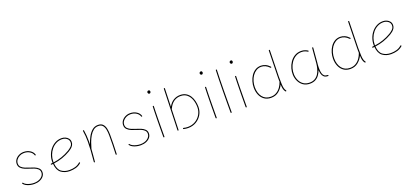

<svg xmlns="http://www.w3.org/2000/svg" viewBox="34 -1770 6048 2828"><g transform="rotate(-20 3058.5 -356.0)"><path d="M409.2 -390.1Q401.4 -388.2 398.9 -395.5Q387.2 -433.1 349.1 -457Q311 -481 259.8 -481Q221.7 -481 190.2 -464.8Q158.7 -448.7 140.1 -422.4Q121.6 -396 121.6 -364.7Q121.6 -330.1 144.3 -308.3Q167 -286.6 200.7 -273.2Q234.4 -259.8 267.1 -250Q300.3 -240.2 335.9 -225.8Q371.6 -211.4 396.2 -187.3Q420.9 -163.1 420.9 -124.5Q420.9 -87.9 398.2 -59.6Q375.5 -31.2 336.9 -15.1Q298.3 1 250.5 1Q217.8 1 184.3 -6.8Q150.9 -14.6 124 -29.5Q97.2 -44.4 83.5 -64.5Q79.1 -70.8 85.4 -75.2Q92.3 -80.1 97.2 -73.2Q108.9 -55.7 134 -42.7Q159.2 -29.8 190.2 -22.7Q221.2 -15.6 250.5 -15.6Q318.4 -15.6 361.3 -47.6Q404.3 -79.6 404.3 -124.5Q404.3 -157.7 382.1 -178.5Q359.9 -199.2 326.9 -212.2Q293.9 -225.1 262.2 -234.4Q228 -244.6 191.4 -259.5Q154.8 -274.4 129.9 -299.6Q105 -324.7 105 -364.7Q105 -401.9 126.2 -431.9Q147.5 -461.9 182.9 -479.7Q218.3 -497.6 259.8 -497.6Q314.9 -497.6 357.9 -471.2Q400.9 -444.8 414.6 -400.4Q417.5 -392.1 409.2 -390.1Z M985.4 -57.6Q948.2 -24.4 902.1 -11.7Q856 1 808.1 1Q727.5 1 672.1 -41Q616.7 -83 608.4 -182.6Q596.2 -181.6 584 -180.7Q576.2 -179.7 575.2 -188.5Q574.2 -196.3 583 -197.3Q595.2 -198.2 607.4 -199.2Q606.9 -207 606.9 -214.8Q606.9 -268.1 624.8 -318.4Q642.6 -368.7 675.5 -408.9Q708.5 -449.2 753.7 -473.1Q798.8 -497.1 853.5 -497.1Q884.8 -497.1 912.8 -484.9Q940.9 -472.7 959 -449.5Q977.1 -426.3 977.1 -393.1Q977.1 -363.3 962.6 -341.1Q948.2 -318.8 928 -302.7Q907.7 -286.6 889.6 -275.9Q766.6 -203.1 624.5 -184.6Q631.8 -90.8 682.1 -53.2Q732.4 -15.6 808.1 -15.6Q854.5 -15.6 897.5 -27.8Q940.4 -40 973.6 -70.3Q980.5 -76.2 985.8 -69.8Q991.7 -63 985.4 -57.6ZM853.5 -480.5Q803.7 -480.5 761.5 -458.3Q719.2 -436 688.5 -398.2Q657.7 -360.4 640.6 -313Q623.5 -265.6 623.5 -214.8Q623.5 -208 623.5 -201.2Q761.7 -219.7 880.9 -290.5Q908.2 -306.6 934.3 -331.5Q960.4 -356.4 960.4 -393.1Q960.4 -433.1 928 -456.8Q895.5 -480.5 853.5 -480.5Z M1182.6 -4.9Q1192.4 -109.4 1197.3 -183.8Q1202.1 -258.3 1202.1 -315.9Q1202.1 -364.3 1199 -405Q1195.8 -445.8 1189 -487.3Q1187.5 -494.6 1195.3 -496.6Q1204.6 -498.5 1205.6 -490.2Q1212.4 -448.2 1215.8 -406.5Q1219.2 -364.7 1219.2 -315.9Q1219.2 -293 1218.3 -268.1Q1236.8 -323.7 1264.4 -376.2Q1292 -428.7 1331.3 -462.6Q1370.6 -496.6 1424.3 -496.6Q1475.6 -496.6 1501.7 -468Q1527.8 -439.5 1536.9 -393.8Q1545.9 -348.1 1545.9 -297.4Q1545.9 -223.1 1544.7 -152.1Q1543.5 -81.1 1539.6 0.5Q1539.6 8.3 1531.2 8.3Q1522.9 8.3 1522.9 -0.5Q1526.9 -82 1528.1 -152.6Q1529.3 -223.1 1529.3 -297.4Q1529.3 -342.8 1521.7 -384.5Q1514.2 -426.3 1491.7 -453.1Q1469.2 -480 1424.3 -480Q1380.4 -480 1346.9 -453.4Q1313.5 -426.8 1288.6 -384.3Q1263.7 -341.8 1245.8 -292.7Q1228 -243.7 1215.8 -198.7L1215.3 -197.3Q1212.4 -156.2 1208.5 -108.2Q1204.6 -60.1 1199.2 -2.9Q1198.2 5.4 1189.9 4.4Q1182.1 3.4 1182.6 -4.9Z M2077.6 -390.1Q2069.8 -388.2 2067.4 -395.5Q2055.7 -433.1 2017.6 -457Q1979.5 -481 1928.2 -481Q1890.1 -481 1858.6 -464.8Q1827.1 -448.7 1808.6 -422.4Q1790 -396 1790 -364.7Q1790 -330.1 1812.7 -308.3Q1835.4 -286.6 1869.1 -273.2Q1902.8 -259.8 1935.5 -250Q1968.8 -240.2 2004.4 -225.8Q2040 -211.4 2064.7 -187.3Q2089.4 -163.1 2089.4 -124.5Q2089.4 -87.9 2066.7 -59.6Q2043.9 -31.2 2005.4 -15.1Q1966.8 1 1918.9 1Q1886.2 1 1852.8 -6.8Q1819.3 -14.6 1792.5 -29.5Q1765.6 -44.4 1752 -64.5Q1747.6 -70.8 1753.9 -75.2Q1760.7 -80.1 1765.6 -73.2Q1777.3 -55.7 1802.5 -42.7Q1827.6 -29.8 1858.6 -22.7Q1889.6 -15.6 1918.9 -15.6Q1986.8 -15.6 2029.8 -47.6Q2072.8 -79.6 2072.8 -124.5Q2072.8 -157.7 2050.5 -178.5Q2028.3 -199.2 1995.4 -212.2Q1962.4 -225.1 1930.7 -234.4Q1896.5 -244.6 1859.9 -259.5Q1823.2 -274.4 1798.3 -299.6Q1773.4 -324.7 1773.4 -364.7Q1773.4 -401.9 1794.7 -431.9Q1815.9 -461.9 1851.3 -479.7Q1886.7 -497.6 1928.2 -497.6Q1983.4 -497.6 2026.4 -471.2Q2069.3 -444.8 2083 -400.4Q2085.9 -392.1 2077.6 -390.1Z M2273.9 -694.8Q2273.9 -704.6 2281 -712.2Q2288.1 -719.7 2300.3 -719.7Q2311 -719.7 2315.9 -712.2Q2320.8 -704.6 2320.8 -698.2Q2320.8 -686 2314.5 -678Q2308.1 -669.9 2297.9 -669.9Q2285.6 -669.9 2279.8 -679.2Q2273.9 -688.5 2273.9 -694.8ZM2286.6 -482.4Q2294.4 -482.4 2294.4 -473.6Q2293 -439.5 2291.7 -390.9Q2290.5 -342.3 2289.8 -287.4Q2289.1 -232.4 2288.6 -178Q2288.1 -123.5 2287.8 -77.1Q2287.6 -30.8 2287.6 0Q2287.6 8.3 2278.8 8.3Q2270.5 8.3 2270.5 0Q2270.5 -30.8 2270.8 -77.1Q2271 -123.5 2271.5 -178Q2272 -232.4 2272.9 -287.6Q2273.9 -342.8 2275.1 -391.4Q2276.4 -439.9 2277.8 -474.6Q2277.8 -482.4 2286.6 -482.4Z M2529.3 -672.9Q2537.1 -672.9 2537.1 -664.1L2528.3 -381.3Q2559.6 -439 2606.9 -468Q2654.3 -497.1 2712.4 -497.1Q2765.1 -497.1 2802.5 -475.1Q2839.8 -453.1 2863.3 -416.3Q2886.7 -379.4 2897.7 -334Q2908.7 -288.6 2908.7 -241.7Q2908.7 -175.3 2876.5 -120.1Q2844.2 -64.9 2788.6 -32Q2732.9 1 2662.1 1Q2626 1 2591.3 -7.8Q2583 -9.8 2585 -18.1Q2586.9 -26.4 2595.7 -24.4Q2627.9 -15.6 2662.1 -15.6Q2728 -15.6 2780 -46.4Q2832 -77.1 2862.1 -128.7Q2892.1 -180.2 2892.1 -241.7Q2892.1 -303.2 2873.3 -357.7Q2854.5 -412.1 2814.9 -446.3Q2775.4 -480.5 2712.4 -480.5Q2653.8 -480.5 2607.7 -448.5Q2561.5 -416.5 2531.7 -350.6Q2530.3 -347.2 2526.9 -346.2L2516.6 -21.5Q2516.6 -13.7 2507.8 -13.7Q2500 -13.7 2500 -22.5L2520.5 -665Q2520.5 -672.9 2529.3 -672.9Z M3093.3 -694.8Q3093.3 -704.6 3100.3 -712.2Q3107.4 -719.7 3119.6 -719.7Q3130.4 -719.7 3135.3 -712.2Q3140.1 -704.6 3140.1 -698.2Q3140.1 -686 3133.8 -678Q3127.4 -669.9 3117.2 -669.9Q3105 -669.9 3099.1 -679.2Q3093.3 -688.5 3093.3 -694.8ZM3106 -482.4Q3113.8 -482.4 3113.8 -473.6Q3112.3 -439.5 3111.1 -390.9Q3109.9 -342.3 3109.1 -287.4Q3108.4 -232.4 3107.9 -178Q3107.4 -123.5 3107.2 -77.1Q3106.9 -30.8 3106.9 0Q3106.9 8.3 3098.1 8.3Q3089.8 8.3 3089.8 0Q3089.8 -30.8 3090.1 -77.1Q3090.3 -123.5 3090.8 -178Q3091.3 -232.4 3092.3 -287.6Q3093.3 -342.8 3094.5 -391.4Q3095.7 -439.9 3097.2 -474.6Q3097.2 -482.4 3106 -482.4Z M3342.3 -667.5Q3350.1 -667.5 3350.1 -658.7Q3347.2 -596.2 3345.5 -512.9Q3343.8 -429.7 3342.8 -338.9Q3341.8 -248 3341.6 -160.2Q3341.3 -72.3 3341.3 0Q3341.3 8.3 3332.5 8.3Q3324.2 8.3 3324.2 0Q3324.2 -72.3 3324.5 -160.2Q3324.7 -248 3325.9 -339.1Q3327.1 -430.2 3328.9 -513.4Q3330.6 -596.7 3333.5 -659.7Q3333.5 -667.5 3342.3 -667.5Z M3564 -694.8Q3564 -704.6 3571 -712.2Q3578.1 -719.7 3590.3 -719.7Q3601.1 -719.7 3606 -712.2Q3610.8 -704.6 3610.8 -698.2Q3610.8 -686 3604.5 -678Q3598.1 -669.9 3587.9 -669.9Q3575.7 -669.9 3569.8 -679.2Q3564 -688.5 3564 -694.8ZM3576.7 -482.4Q3584.5 -482.4 3584.5 -473.6Q3583 -439.5 3581.8 -390.9Q3580.6 -342.3 3579.8 -287.4Q3579.1 -232.4 3578.6 -178Q3578.1 -123.5 3577.9 -77.1Q3577.6 -30.8 3577.6 0Q3577.6 8.3 3568.8 8.3Q3560.5 8.3 3560.5 0Q3560.5 -30.8 3560.8 -77.1Q3561 -123.5 3561.5 -178Q3562 -232.4 3563 -287.6Q3564 -342.8 3565.2 -391.4Q3566.4 -439.9 3567.9 -474.6Q3567.9 -482.4 3576.7 -482.4Z M3977.5 -496.1Q4012.2 -496.1 4047.6 -480.7Q4083 -465.3 4114.7 -431.2Q4120.6 -425.3 4114.3 -418.9Q4108.4 -413.1 4102.1 -419.4Q4072.3 -451.2 4040.5 -465.3Q4008.8 -479.5 3977.5 -479.5Q3933.6 -479.5 3898.4 -457.5Q3863.3 -435.5 3838.4 -399.2Q3813.5 -362.8 3800.5 -317.9Q3787.6 -272.9 3787.6 -227.1Q3787.6 -133.8 3833.5 -74.7Q3879.4 -15.6 3962.9 -15.6Q4013.7 -15.6 4052 -38.6Q4090.3 -61.5 4116.5 -98.6Q4142.6 -135.7 4156.2 -177.2L4157.2 -178.7Q4156.7 -194.3 4156.7 -211.9Q4156.7 -229.5 4156.7 -249.5L4166 -664.6Q4166 -672.9 4174.3 -672.9Q4182.6 -672.9 4182.6 -664.6L4173.3 -249.5Q4173.3 -176.8 4175.5 -134Q4177.7 -91.3 4184.3 -67.6Q4190.9 -43.9 4204.1 -27.3Q4209.5 -21 4202.6 -15.1Q4196.3 -9.8 4190.4 -16.6Q4173.8 -36.6 4167 -62.7Q4160.2 -88.9 4158.2 -134.8Q4132.3 -80.1 4083.5 -39.6Q4034.7 1 3962.9 1Q3901.4 1 3858.4 -28.8Q3815.4 -58.6 3792.7 -110.4Q3770 -162.1 3770 -227.1Q3770 -274.4 3783.7 -322Q3797.4 -369.6 3824 -408.9Q3850.6 -448.2 3889.2 -472.2Q3927.7 -496.1 3977.5 -496.1Z M4571.3 -15.6Q4620.6 -15.6 4654.8 -35.9Q4689 -56.2 4710.7 -90.3Q4732.4 -124.5 4743.9 -167.2Q4755.4 -210 4759.3 -254.4L4778.8 -482.4Q4779.8 -490.7 4787.6 -489.7Q4796.4 -488.8 4795.4 -480.5L4776.4 -252.4Q4775.4 -238.8 4773.4 -225.6Q4773.4 -225.6 4773.4 -225.1Q4770 -183.6 4772 -143.1Q4773.9 -112.3 4781 -86.7Q4788.1 -61 4805.9 -45.7Q4823.7 -30.3 4857.4 -30.3Q4865.7 -30.3 4866.7 -22Q4867.7 -13.7 4858.4 -13.7Q4817.4 -13.7 4795.7 -33.2Q4773.9 -52.7 4765.6 -82.5Q4757.3 -112.3 4755.4 -143.1V-145Q4741.7 -105 4718.3 -71.8Q4694.8 -38.6 4658.9 -18.8Q4623 1 4572.3 1Q4511.2 1 4468.5 -27.8Q4425.8 -56.6 4402.6 -103.8Q4379.4 -150.9 4376.5 -204.6Q4374 -252.9 4387.9 -304.2Q4401.9 -355.5 4431.4 -399.2Q4460.9 -442.9 4505.6 -470Q4550.3 -497.1 4608.9 -497.1Q4642.6 -497.1 4668.5 -487.3Q4694.3 -477.5 4710 -467.3Q4717.8 -462.4 4713.4 -455.1Q4709 -447.8 4701.2 -452.6Q4687 -462.4 4663.8 -471.4Q4640.6 -480.5 4609.9 -480.5Q4556.2 -480.5 4514.9 -455.1Q4473.6 -429.7 4445.8 -388.7Q4418 -347.7 4404.8 -299.3Q4391.6 -251 4394 -204.6Q4397 -153.8 4418 -110.6Q4439 -67.4 4477.5 -41.5Q4516.1 -15.6 4571.3 -15.6Z M5220.7 -496.1Q5255.4 -496.1 5290.8 -480.7Q5326.2 -465.3 5357.9 -431.2Q5363.8 -425.3 5357.4 -418.9Q5351.6 -413.1 5345.2 -419.4Q5315.4 -451.2 5283.7 -465.3Q5252 -479.5 5220.7 -479.5Q5176.8 -479.5 5141.6 -457.5Q5106.4 -435.5 5081.5 -399.2Q5056.6 -362.8 5043.7 -317.9Q5030.8 -272.9 5030.8 -227.1Q5030.8 -133.8 5076.7 -74.7Q5122.6 -15.6 5206.1 -15.6Q5256.8 -15.6 5295.2 -38.6Q5333.5 -61.5 5359.6 -98.6Q5385.7 -135.7 5399.4 -177.2L5400.4 -178.7Q5399.9 -194.3 5399.9 -211.9Q5399.9 -229.5 5399.9 -249.5L5409.2 -664.6Q5409.2 -672.9 5417.5 -672.9Q5425.8 -672.9 5425.8 -664.6L5416.5 -249.5Q5416.5 -176.8 5418.7 -134Q5420.9 -91.3 5427.5 -67.6Q5434.1 -43.9 5447.3 -27.3Q5452.6 -21 5445.8 -15.1Q5439.5 -9.8 5433.6 -16.6Q5417 -36.6 5410.2 -62.7Q5403.3 -88.9 5401.4 -134.8Q5375.5 -80.1 5326.7 -39.6Q5277.8 1 5206.1 1Q5144.5 1 5101.6 -28.8Q5058.6 -58.6 5035.9 -110.4Q5013.2 -162.1 5013.2 -227.1Q5013.2 -274.4 5026.9 -322Q5040.5 -369.6 5067.1 -408.9Q5093.8 -448.2 5132.3 -472.2Q5170.9 -496.1 5220.7 -496.1Z M6022.9 -57.6Q5985.8 -24.4 5939.7 -11.7Q5893.6 1 5845.7 1Q5765.1 1 5709.7 -41Q5654.3 -83 5646 -182.6Q5633.8 -181.6 5621.6 -180.7Q5613.8 -179.7 5612.8 -188.5Q5611.8 -196.3 5620.6 -197.3Q5632.8 -198.2 5645 -199.2Q5644.5 -207 5644.5 -214.8Q5644.5 -268.1 5662.4 -318.4Q5680.2 -368.7 5713.1 -408.9Q5746.1 -449.2 5791.3 -473.1Q5836.4 -497.1 5891.1 -497.1Q5922.4 -497.1 5950.4 -484.9Q5978.5 -472.7 5996.6 -449.5Q6014.6 -426.3 6014.6 -393.1Q6014.6 -363.3 6000.2 -341.1Q5985.8 -318.8 5965.6 -302.7Q5945.3 -286.6 5927.2 -275.9Q5804.2 -203.1 5662.1 -184.6Q5669.4 -90.8 5719.7 -53.2Q5770 -15.6 5845.7 -15.6Q5892.1 -15.6 5935.1 -27.8Q5978 -40 6011.2 -70.3Q6018.1 -76.2 6023.4 -69.8Q6029.3 -63 6022.9 -57.6ZM5891.1 -480.5Q5841.3 -480.5 5799.1 -458.3Q5756.8 -436 5726.1 -398.2Q5695.3 -360.4 5678.2 -313Q5661.1 -265.6 5661.1 -214.8Q5661.1 -208 5661.1 -201.2Q5799.3 -219.7 5918.5 -290.5Q5945.8 -306.6 5971.9 -331.5Q5998 -356.4 5998 -393.1Q5998 -433.1 5965.6 -456.8Q5933.1 -480.5 5891.1 -480.5Z"/></g></svg>

Font: Mikhak-FD Thin
Style: Regular
Weight: 100
Designer: Amin Abedi
Version: Version 3.2